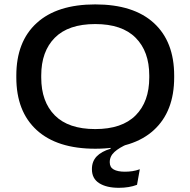

<svg xmlns="http://www.w3.org/2000/svg" viewBox="-20 -676 887 894"><path d="M533.5 198.5Q476 198.5 442 177Q408 155.5 408 112V111Q408 75.5 430.2 52.2Q452.5 29 495 16.5V8.5L569.5 -6L574.5 -5.5Q535 11.5 513 31.5Q491 51.5 491 79V79.5Q491 103 509.5 113.2Q528 123.5 561.5 123.5Q579 123.5 596.2 121Q613.5 118.5 631 112L618 184.5Q600 191.5 578.5 195Q557 198.5 533.5 198.5ZM423.5 16.5Q246 16.5 151 -70.2Q56 -157 56 -315.5V-324Q56 -482.5 151 -569Q246 -655.5 423.5 -655.5Q601.5 -655.5 696.2 -569Q791 -482.5 791 -324V-315.5Q791 -157 696.2 -70.2Q601.5 16.5 423.5 16.5ZM423.5 -75Q548 -75 611.5 -138.8Q675 -202.5 675 -315V-324.5Q675 -436.5 611.5 -500.2Q548 -564 423.5 -564Q298.5 -564 235.2 -500.2Q172 -436.5 172 -324.5V-315Q172 -202.5 235.2 -138.8Q298.5 -75 423.5 -75Z"/></svg>

Font: Anek Latin Expanded Medium
Style: Regular
Weight: 500
Width: 7
Designer: Yesha Goshar
Foundry: Ek Type
Version: Version 1.003